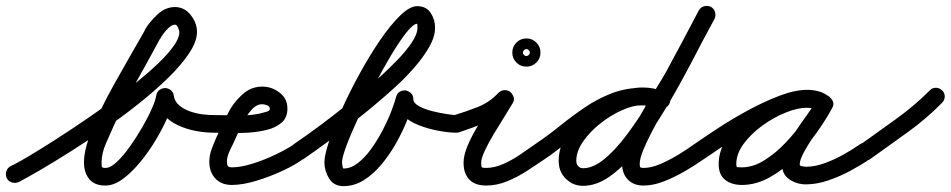

<svg xmlns="http://www.w3.org/2000/svg" viewBox="-37 -593 3238 654"><path d="M-14 14Q-19 2 -15.5 -9.5Q-12 -21 -1 -27Q21 -37 62 -61.5Q103 -86 156 -120Q209 -154 266.5 -193.5Q324 -233 379 -274.5Q434 -316 478 -355Q522 -394 548 -427.5Q574 -461 574 -484Q574 -487 570 -498Q566 -509 559 -509Q550 -509 539.5 -500Q529 -491 520.5 -479.5Q512 -468 509 -461Q509 -461 508.5 -461Q508 -461 508 -461Q508 -461 508 -461Q508 -461 508 -461Q469 -388 428 -315.5Q387 -243 352 -168Q340 -141 324.5 -106Q309 -71 309 -40Q309 -29 310 -25Q311 -21 322 -21Q339 -21 360.5 -41Q382 -61 404.5 -92.5Q427 -124 447 -158.5Q467 -193 480 -222.5Q493 -252 495 -267Q497 -280 506 -286.5Q515 -293 525 -293Q535 -293 544 -286.5Q553 -280 555 -267Q558 -247 573.5 -234Q589 -221 610.5 -213.5Q632 -206 653.5 -203.5Q675 -201 691 -201Q703 -201 712 -192Q721 -183 721 -171Q721 -159 712 -150Q703 -141 691 -141Q662 -141 630 -147Q598 -153 569 -166.5Q540 -180 520 -202.5Q500 -225 495 -259Q494 -272 503.5 -278Q513 -284 525 -284Q537 -284 547 -277.5Q557 -271 555 -259Q551 -234 535 -196.5Q519 -159 495 -118.5Q471 -78 441.5 -42Q412 -6 381.5 16.5Q351 39 322 39Q285 39 267 17Q249 -5 249 -40Q249 -73 264 -118Q279 -163 303.5 -213.5Q328 -264 356.5 -314.5Q385 -365 411 -410.5Q437 -456 456 -489Q456 -489 456 -489Q456 -489 456 -489Q456 -489 455.5 -489Q455 -489 455 -489Q470 -516 498 -542.5Q526 -569 559 -569Q591 -569 612.5 -542Q634 -515 634 -484Q634 -452 607.5 -412Q581 -372 536 -328Q491 -284 435 -239.5Q379 -195 319 -153.5Q259 -112 202 -76Q145 -40 99.5 -13.5Q54 13 27 27Q15 32 3.5 28.5Q-8 25 -14 14Z M691 -201Q732 -201 779.5 -200Q827 -199 866 -211Q871 -212 876.5 -214.5Q882 -217 882 -223Q882 -231 872.5 -234.5Q863 -238 856 -238Q836 -238 819 -218Q802 -198 794 -182Q784 -162 774.5 -141.5Q765 -121 756 -101Q749 -88 742.5 -72.5Q736 -57 736 -42Q736 -32 739 -27.5Q742 -23 753 -23Q783 -23 823 -35.5Q863 -48 901.5 -66.5Q940 -85 964 -101Q974 -109 986 -107Q998 -105 1005 -94Q1013 -84 1011 -72Q1009 -60 998 -53Q970 -32 926 -11.5Q882 9 835.5 23Q789 37 753 37Q717 37 696.5 15Q676 -7 676 -42Q676 -64 684 -85.5Q692 -107 701 -127Q711 -147 720.5 -167.5Q730 -188 740 -208Q756 -241 786.5 -269.5Q817 -298 856 -298Q889 -298 915.5 -277.5Q942 -257 942 -223Q942 -192 922 -175Q902 -158 871.5 -150.5Q841 -143 806.5 -141Q772 -139 741 -140Q710 -141 691 -141Q679 -141 670 -150Q661 -159 661 -171Q661 -183 670 -192Q679 -201 691 -201Z M956 -60Q949 -70 951.5 -82.5Q954 -95 964 -102Q1056 -165 1144 -236Q1160 -248 1189 -272Q1218 -296 1251.5 -326Q1285 -356 1315.5 -387.5Q1346 -419 1365.5 -448Q1385 -477 1385 -499Q1385 -507 1384.5 -509.5Q1384 -512 1384 -512Q1371 -512 1347.5 -482.5Q1324 -453 1295 -404.5Q1266 -356 1237 -300Q1208 -244 1183 -190.5Q1158 -137 1143 -96.5Q1128 -56 1128 -40Q1128 -36 1129.5 -27.5Q1131 -19 1133 -19Q1158 -19 1182 -37.5Q1206 -56 1227.5 -86Q1249 -116 1266.5 -149.5Q1284 -183 1295.5 -213Q1307 -243 1312 -262Q1315 -275 1324.5 -280.5Q1334 -286 1344 -285Q1355 -283 1363 -275.5Q1371 -268 1371 -255Q1371 -242 1390 -231.5Q1409 -221 1435 -214.5Q1461 -208 1484.5 -204.5Q1508 -201 1517 -201Q1530 -201 1538.5 -192Q1547 -183 1547 -171Q1547 -158 1538 -149.5Q1529 -141 1517 -141Q1494 -141 1459.5 -147Q1425 -153 1391 -166Q1357 -179 1334 -201Q1311 -223 1311 -255Q1311 -268 1321.5 -273.5Q1332 -279 1344 -278Q1355 -276 1364 -268.5Q1373 -261 1370 -248Q1364 -219 1349 -181.5Q1334 -144 1312 -105Q1290 -66 1262.5 -33Q1235 0 1202.5 20.5Q1170 41 1133 41Q1100 41 1084 15Q1068 -11 1068 -40Q1068 -64 1084 -112Q1100 -160 1127 -220Q1154 -280 1188 -342Q1222 -404 1257.5 -456Q1293 -508 1326 -540Q1359 -572 1384 -572Q1415 -572 1430 -549Q1445 -526 1445 -499Q1445 -468 1425 -433Q1405 -398 1373.5 -362Q1342 -326 1306 -293.5Q1270 -261 1237 -233.5Q1204 -206 1182 -189Q1092 -117 998 -52Q988 -45 975.5 -47.5Q963 -50 956 -60Z M1488 -162Q1485 -174 1490.5 -185Q1496 -196 1508 -200Q1551 -213 1590.5 -228.5Q1630 -244 1661 -277Q1671 -286 1682 -286Q1693 -286 1701 -280Q1709 -273 1712.5 -262.5Q1716 -252 1709 -241Q1699 -224 1681.5 -196Q1664 -168 1645.5 -137.5Q1627 -107 1614.5 -80Q1602 -53 1602 -39Q1602 -26 1604 -23.5Q1606 -21 1619 -21Q1647 -21 1677.5 -34.5Q1708 -48 1735.5 -67Q1763 -86 1786 -102Q1796 -109 1808 -106.5Q1820 -104 1828 -94Q1835 -84 1832.5 -72Q1830 -60 1820 -52Q1792 -33 1759 -11.5Q1726 10 1690.5 24.5Q1655 39 1619 39Q1581 39 1561.5 18.5Q1542 -2 1542 -39Q1542 -63 1554.5 -93.5Q1567 -124 1586 -156.5Q1605 -189 1624.5 -219Q1644 -249 1657 -271Q1664 -283 1675.5 -282Q1687 -281 1697 -274Q1706 -267 1710 -256Q1714 -245 1705 -235Q1667 -196 1622 -177.5Q1577 -159 1526 -142Q1514 -139 1503 -144.5Q1492 -150 1488 -162ZM1744 -414Q1744 -415 1744.5 -411.5Q1745 -408 1748 -406Q1750 -403 1753.5 -402.5Q1757 -402 1756 -402Q1755 -402 1758.5 -402.5Q1762 -403 1764 -406Q1767 -408 1767.5 -411.5Q1768 -415 1768 -414Q1768 -413 1767.5 -416.5Q1767 -420 1764 -422Q1762 -425 1758.5 -425.5Q1755 -426 1756 -426Q1757 -426 1753.5 -425.5Q1750 -425 1748 -422Q1745 -420 1744.5 -416.5Q1744 -413 1744 -414ZM1756 -462Q1776 -462 1790 -448Q1804 -434 1804 -414Q1804 -394 1790 -380Q1776 -366 1756 -366Q1736 -366 1722 -380Q1708 -394 1708 -414Q1708 -434 1722 -448Q1736 -462 1756 -462Z M1786 -102Q1829 -131 1870.5 -164.5Q1912 -198 1955.5 -227.5Q1999 -257 2047.5 -275.5Q2096 -294 2152 -294Q2171 -294 2189 -290.5Q2207 -287 2225 -282Q2237 -278 2242.5 -267Q2248 -256 2245 -244Q2241 -232 2230 -226.5Q2219 -221 2207 -224Q2194 -229 2180 -231.5Q2166 -234 2152 -234Q2102 -234 2058.5 -216Q2015 -198 1974.5 -169.5Q1934 -141 1896 -109.5Q1858 -78 1820 -52Q1810 -45 1797.5 -47.5Q1785 -50 1778 -60Q1771 -70 1773.5 -82.5Q1776 -95 1786 -102ZM2244 -243Q2240 -231 2228.5 -226Q2217 -221 2206 -225Q2192 -230 2179.5 -232.5Q2167 -235 2152 -235Q2121 -235 2082.5 -218Q2044 -201 2008.5 -173Q1973 -145 1949.5 -111.5Q1926 -78 1926 -45Q1926 -31 1936 -24Q1941 -20 1949 -20Q1983 -20 2020 -50Q2057 -80 2095 -130Q2133 -180 2169.5 -240Q2206 -300 2239 -360.5Q2272 -421 2299 -473Q2326 -525 2344 -558Q2350 -568 2362 -571.5Q2374 -575 2385 -569Q2395 -563 2398.5 -551Q2402 -539 2396 -528Q2375 -490 2346 -433.5Q2317 -377 2282 -313Q2247 -249 2207.5 -186.5Q2168 -124 2125.5 -73Q2083 -22 2038.5 9Q1994 40 1949 40Q1921 40 1900 24Q1866 -1 1866 -45Q1866 -92 1894 -136.5Q1922 -181 1966 -217Q2010 -253 2059 -274Q2108 -295 2152 -295Q2189 -295 2226 -281Q2238 -277 2243 -265.5Q2248 -254 2244 -243ZM2384 -570Q2395 -564 2398.5 -552Q2402 -540 2397 -529Q2370 -479 2343 -428.5Q2316 -378 2289 -328Q2289 -328 2289 -328Q2289 -328 2289 -327Q2289 -327 2289 -327Q2289 -327 2289 -327Q2278 -308 2259.5 -277.5Q2241 -247 2221 -212.5Q2201 -178 2183 -143.5Q2165 -109 2153.5 -80.5Q2142 -52 2142 -35Q2142 -26 2144 -23.5Q2146 -21 2155 -21Q2182 -21 2214 -35Q2246 -49 2276 -67.5Q2306 -86 2328 -102Q2338 -109 2350 -106.5Q2362 -104 2370 -94Q2377 -84 2374.5 -72Q2372 -60 2362 -52Q2335 -33 2299.5 -12Q2264 9 2226.5 24Q2189 39 2155 39Q2121 39 2101.5 18.5Q2082 -2 2082 -35Q2082 -66 2099 -108Q2116 -150 2142 -196.5Q2168 -243 2194 -285Q2220 -327 2237 -357Q2237 -357 2237 -357Q2237 -357 2237 -357Q2237 -356 2236.5 -356Q2236 -356 2236 -356Q2263 -406 2290 -456.5Q2317 -507 2343 -557Q2349 -568 2361 -571.5Q2373 -575 2384 -570Z M2328 -102Q2361 -125 2409 -156.5Q2457 -188 2511.5 -217.5Q2566 -247 2618.5 -267Q2671 -287 2713 -287Q2732 -287 2751 -282Q2770 -277 2785 -265Q2797 -257 2798 -245.5Q2799 -234 2793 -225Q2787 -216 2776 -212Q2765 -208 2753 -215Q2734 -226 2711 -226Q2680 -226 2639 -209.5Q2598 -193 2559.5 -165Q2521 -137 2496 -103Q2471 -69 2471 -34Q2471 -24 2475 -23.5Q2479 -23 2490 -23Q2528 -23 2566.5 -47Q2605 -71 2639.5 -107.5Q2674 -144 2701 -183Q2728 -222 2745 -252Q2752 -266 2764 -268Q2776 -270 2785 -264Q2795 -259 2800 -248Q2805 -237 2797 -224Q2788 -206 2770 -180.5Q2752 -155 2733 -126.5Q2714 -98 2700.5 -73Q2687 -48 2687 -32Q2687 -28 2696.5 -26.5Q2706 -25 2708 -25Q2738 -25 2771.5 -37Q2805 -49 2837 -67Q2869 -85 2893 -102Q2903 -109 2915 -106.5Q2927 -104 2935 -94Q2942 -84 2939.5 -72Q2937 -60 2927 -52Q2898 -32 2861 -12Q2824 8 2784.5 21.5Q2745 35 2708 35Q2678 35 2652.5 18.5Q2627 2 2627 -32Q2627 -59 2640 -87.5Q2653 -116 2672.5 -145Q2692 -174 2711.5 -201Q2731 -228 2745 -252Q2752 -266 2764 -268Q2776 -270 2785 -264Q2795 -259 2800 -248Q2805 -237 2797 -224Q2776 -185 2744 -140Q2712 -95 2671 -54.5Q2630 -14 2584 11.5Q2538 37 2490 37Q2455 37 2433 19.5Q2411 2 2411 -34Q2411 -72 2430.5 -108.5Q2450 -145 2482.5 -177Q2515 -209 2554.5 -233.5Q2594 -258 2635 -272Q2676 -286 2711 -286Q2750 -286 2783 -267Q2795 -260 2796 -248Q2797 -236 2791 -226Q2785 -217 2773.5 -212.5Q2762 -208 2751 -217Q2742 -222 2732 -224.5Q2722 -227 2713 -227Q2686 -227 2649.5 -214Q2613 -201 2572 -180Q2531 -159 2491 -135.5Q2451 -112 2417.5 -89.5Q2384 -67 2362 -52Q2352 -45 2340 -47.5Q2328 -50 2320 -60Q2313 -70 2315.5 -82Q2318 -94 2328 -102Z M2893 -100Q2953 -143 3015 -187.5Q3077 -232 3130 -285Q3138 -294 3150.5 -294Q3163 -294 3172 -285Q3181 -277 3181 -264.5Q3181 -252 3172 -243Q3118 -188 3054 -142Q2990 -96 2927 -51Q2917 -44 2905 -46Q2893 -48 2886 -58Q2878 -68 2880 -80.5Q2882 -93 2893 -100Z"/></svg>

Font: FRB American Cursive Guidelines Arrows
Style: Bold Italic
Weight: 700
Italic angle: -25°
Version: Version 2.0;Modular Font Editor K font №1